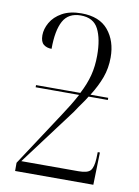

<svg xmlns="http://www.w3.org/2000/svg" viewBox="-86 -817 632 875"><g transform="rotate(10 230.5 -380.0)"><path d="M46 0V-38L212 -291Q230 -318 244.5 -342Q259 -366 273 -392H72V-402H277Q301 -448 312 -490.5Q323 -533 323 -583Q323 -660 300 -705Q277 -750 218 -750Q161 -750 137 -706Q113 -662 113 -577Q90 -577 75.5 -589Q61 -601 61 -631Q61 -660 78 -690Q95 -720 130.5 -740Q166 -760 220 -760Q303 -760 344 -710.5Q385 -661 385 -585Q385 -535 369 -491.5Q353 -448 324 -402H406V-392H317Q305 -372 293.5 -356.5Q282 -341 263 -312L66 -49H331Q373 -49 386 -64.5Q399 -80 401 -120L402 -150H412L408 0Z"/></g></svg>

Font: Noto Serif Display Condensed Light
Style: Regular
Weight: 300
Width: 3
Designer: Monotype Design Team
Foundry: Monotype Imaging Inc.
Version: Version 2.009